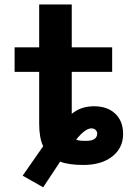

<svg xmlns="http://www.w3.org/2000/svg" viewBox="-20 -711 571 840"><path d="M293.9 -212.9Q333 -246.1 391.6 -246.1Q450.2 -246.1 484.4 -213.4Q518.6 -180.7 518.6 -125Q518.6 -63.5 471.2 -26.4Q423.8 10.7 344.7 10.7Q280.3 10.7 243.2 -3.9Q202.1 57.6 168.9 108.4L79.1 57.6Q148.4 -42 168.9 -71.3Q151.4 -107.4 151.4 -169.9V-396.5H43.9V-503.9H151.4V-691.4H293.9V-503.9H470.7V-396.5H293.9ZM313.5 -100.6Q320.3 -94.7 356.4 -94.7Q404.3 -94.7 405.3 -126Q405.3 -135.7 398.4 -142.6Q391.6 -149.4 378.9 -149.4Q352.5 -148.4 313.5 -100.6Z"/></svg>

Font: Gen Shin Gothic Bold
Style: Bold
Weight: 700
Designer: [Source Han Sans]
Ryoko NISHIZUKA  (kana & ideographs); Paul D. Hunt (Latin, Greek & Cyrillic); Wenlong ZHANG  (bopomofo
Version: Version 1.002.20150607